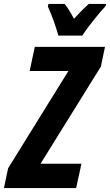

<svg xmlns="http://www.w3.org/2000/svg" viewBox="-59 -951 557 971"><path d="M-18 -100 287 -592H91L117 -714H472L451 -614L146 -123H353L326 0H-39ZM183 -918 186 -931H268Q290 -904 315 -856Q360 -905 390 -931H478L475 -920Q450 -894 412 -846Q374 -798 357 -771H236Q228 -802 212.5 -845Q197 -888 183 -918Z"/></svg>

Font: Noto Sans Display Ex Bold Cond
Style: Italic
Weight: 800
Width: 3
Italic angle: -12°
Designer: Monotype Design team
Foundry: Monotype Imaging Inc.
Version: Version 1.000